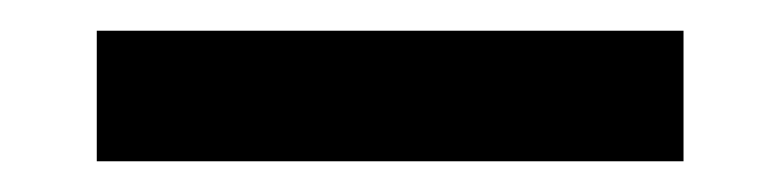

<svg xmlns="http://www.w3.org/2000/svg" viewBox="-20 -332 508 125"><path d="M43 -312H425V-227H43Z"/></svg>

Font: Kanit
Style: Regular
Weight: 400
Designer: Katatrad Team
Foundry: Cadson Demak
Version: Version 1.001